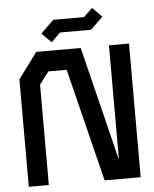

<svg xmlns="http://www.w3.org/2000/svg" viewBox="-60 -952 805 1002"><g transform="rotate(-5 343.0 -451.0)"><path d="M447 0 300 -592H204L155 -527V-1H50V-564L150 -699H383L529 -108H531V-700H636V0ZM185 -792 253 -858H414L460 -902L510 -852L445 -789H282L235 -742Z"/></g></svg>

Font: Turret Road ExtraBold
Style: Regular
Weight: 800
Designer: Noponies
Foundry: Noponies
Version: Version 1.001; ttfautohint (v1.8)